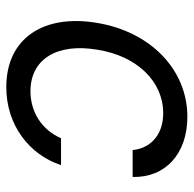

<svg xmlns="http://www.w3.org/2000/svg" viewBox="-23 -570 604 598"><g transform="rotate(90 279.0 -271.0)"><path d="M251.4 11.4C371.8 11.4 462.7 -62.5 494.3 -159.1H410.5C384.6 -99.4 329.2 -63.9 264.2 -63.9C164.4 -63.9 113.3 -146.3 134.9 -272.7C154.5 -396.3 234 -477.3 332.4 -477.3C405.9 -477.3 442.8 -431.8 447.4 -382.1H531.2C533.7 -484.4 458.5 -552.6 343.8 -552.6C195.7 -552.6 77.8 -436.1 51.1 -269.9C23.8 -106.5 97.7 11.4 251.4 11.4Z"/></g></svg>

Font: Magic Ui Pro
Style: Italic
Weight: 400
Italic angle: -9.39999°
Designer: Stefan Endress, Andreas Faust
Version: Version 1.000;FEAKit 1.0